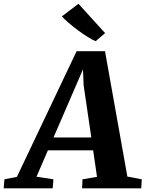

<svg xmlns="http://www.w3.org/2000/svg" viewBox="-96 -1024 791 1044"><path d="M-76 0 -72 -49 -4 -62.5 320.5 -745.5H475L596.5 -64L675 -49L672 0H350.5L352.5 -49L431.5 -62.5L410.5 -206.5H164.5L102.5 -63L194.5 -49L190.5 0ZM195 -276.5H400.5L359 -558.5L355 -646.5L319 -563ZM424 -800Q407 -807 381.5 -822.8Q356 -838.5 329 -858.5Q302 -878.5 278 -899Q254 -919.5 240.5 -935L330.5 -1003.5L475.5 -844Z"/></svg>

Font: Merriweather Light 18pt ExtraBold
Style: Italic
Weight: 800
Italic angle: -7.8°
Version: Version 2.101